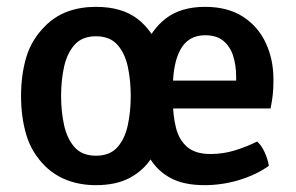

<svg xmlns="http://www.w3.org/2000/svg" viewBox="-20 -528 865 561"><path d="M467.5 -247.5Q467.5 -197.5 457.2 -150.8Q447 -104 423.2 -67Q399.5 -30 359.5 -8.5Q319.5 13 260 13Q215.5 13 178.2 -0.8Q141 -14.5 112.5 -42Q72.5 -81.5 57 -133.5Q41.5 -185.5 41.5 -247.5Q41.5 -310 57 -361.5Q72.5 -413 112.5 -452.5Q141 -481 178.2 -494.5Q215.5 -508 260 -508Q336 -508 381.8 -472.8Q427.5 -437.5 447.5 -378.2Q467.5 -319 467.5 -247.5ZM158.5 -247.5Q158.5 -202.5 167.2 -162.5Q176 -122.5 198 -97.8Q220 -73 260.5 -73Q301 -73 323 -97.8Q345 -122.5 353.5 -162.5Q362 -202.5 362 -247.5Q362 -293 353.5 -332.8Q345 -372.5 323 -397.2Q301 -422 260.5 -422Q220 -422 198 -397.2Q176 -372.5 167.2 -332.8Q158.5 -293 158.5 -247.5ZM440 -211V-292.5H670V-304Q670 -337.5 661.2 -364.8Q652.5 -392 632.8 -408.5Q613 -425 579.5 -425Q531 -425 508 -384.5Q485 -344 485 -269.5V-236.5Q485 -192.5 493.8 -156.2Q502.5 -120 526.5 -99Q550.5 -78 595 -78Q632 -78 666 -88.5Q700 -99 731.5 -114.5Q745.5 -101.5 754.2 -81Q763 -60.5 765.5 -43.5Q729.5 -17.5 679.5 -2.2Q629.5 13 577.5 13Q516.5 13 477.8 -8.2Q439 -29.5 417.5 -66.2Q396 -103 387.8 -149.5Q379.5 -196 379.5 -246.5Q379.5 -321 399.5 -380Q419.5 -439 463.8 -473.5Q508 -508 579.5 -508Q644.5 -508 689 -479.8Q733.5 -451.5 756.2 -403.2Q779 -355 779 -295.5Q779 -269.5 777 -251.2Q775 -233 770.5 -211Z"/></svg>

Font: Signika Light Medium
Style: Regular
Weight: 500
Version: Version 2.003;gftools[0.9.32]